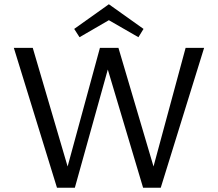

<svg xmlns="http://www.w3.org/2000/svg" viewBox="-20 -883 1025 903"><path d="M492 -788 354 -708 329 -747 492 -863 655 -747 631 -708ZM853 -658H940L736 0H653L487 -556L332 0H248L45 -658H134L298 -100L450 -658H537L702 -100Z"/></svg>

Font: EauTestInfant Medium
Style: Regular
Weight: 500
Designer: Christian Thalmann (Catharsis Fonts)
Version: Version 0.001;PS 000.001;hotconv 1.0.88;makeotf.lib2.5.64775